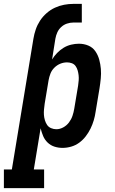

<svg xmlns="http://www.w3.org/2000/svg" viewBox="-74 -753 594 988"><path d="M-54 215V119H-13L98 -554Q102 -578 110 -601.5Q118 -625 132 -646.5Q146 -668 166 -685.5Q186 -703 209 -713.5Q232 -724 256 -728.5Q280 -733 303 -733H347V-637H303Q287 -637 270.5 -631.5Q254 -626 241 -614Q228 -602 221 -586.5Q214 -571 211 -554L194 -447Q205 -465 220 -480.5Q235 -496 253 -507Q271 -518 291.5 -523Q312 -528 332 -528Q358 -528 380.5 -518.5Q403 -509 416.5 -489.5Q430 -470 436.5 -446.5Q443 -423 445 -398.5Q447 -374 444.5 -348.5Q442 -323 438 -298L418 -178Q415 -156 408.5 -134Q402 -112 392 -91.5Q382 -71 367.5 -52Q353 -33 334 -19Q315 -5 292.5 1.5Q270 8 248 8Q226 8 206 1.5Q186 -5 171 -19.5Q156 -34 148 -53Q140 -72 135 -93L100 119H153V215ZM216 -88Q234 -88 251.5 -97.5Q269 -107 281 -123Q293 -139 299 -157Q305 -175 308 -193L328 -313Q330 -327 331 -340Q332 -353 330.5 -366Q329 -379 325.5 -391Q322 -403 315 -413Q308 -423 296 -427.5Q284 -432 271 -432Q253 -432 236 -425Q219 -418 205.5 -404.5Q192 -391 185.5 -374Q179 -357 176 -340L156 -220Q154 -205 152.5 -190.5Q151 -176 152 -162Q153 -148 157 -134.5Q161 -121 168.5 -110Q176 -99 189 -93.5Q202 -88 216 -88Z"/></svg>

Font: Iosevka Curly Slab
Style: Bold Italic
Weight: 700
Italic angle: -9°
Monospace: yes
Designer: Belleve Invis
Foundry: Belleve Invis
Version: Version 22.1.2; ttfautohint (v1.8.4)